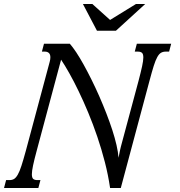

<svg xmlns="http://www.w3.org/2000/svg" viewBox="-104 -933 895 953"><path d="M442.4 0Q433.1 -64 416.5 -128.4Q399.9 -192.9 378.9 -254.6Q357.9 -316.4 334 -373.8Q310.1 -431.2 286.1 -480.7Q262.2 -530.3 239.7 -570.1Q217.3 -609.9 199.2 -636.7L78.1 -184.6Q65.9 -139.6 60.1 -111.8Q54.2 -84 54.2 -67.9Q54.2 -50.8 61 -44.9Q67.9 -39.1 81.5 -39.1H96.7L86.4 0H-84L-73.7 -39.1H-56.6Q-43.9 -39.1 -34.4 -44.7Q-24.9 -50.3 -15.9 -65.9Q-6.8 -81.5 2.4 -110.1Q11.7 -138.7 24.4 -185.1L142.6 -626Q146 -638.2 146 -648.4Q146 -663.1 138.7 -669.9Q131.3 -676.8 118.7 -676.8H104L114.3 -715.8H242.7Q256.8 -699.7 274.7 -672.9Q292.5 -646 311.5 -611.6Q330.6 -577.1 350.3 -537.4Q370.1 -497.6 388.7 -455.3Q407.2 -413.1 423.8 -370.4Q440.4 -327.6 453.4 -287.8Q466.3 -248 474.4 -212.6Q482.4 -177.2 484.4 -149.9Q485.8 -156.7 487.3 -165Q488.8 -173.3 490.5 -181.2Q492.2 -189 493.7 -195.6Q495.1 -202.1 496.1 -205.6L583.5 -531.2Q595.2 -575.7 601.3 -603.8Q607.4 -631.8 607.4 -647.9Q607.4 -665 600.6 -670.9Q593.8 -676.8 580.1 -676.8H564.9L575.2 -715.8H745.6L735.4 -676.8H718.3Q705.1 -676.8 695.3 -671.1Q685.5 -665.5 676.8 -649.9Q668 -634.3 658.9 -605.5Q649.9 -576.7 637.7 -530.8L495.6 0ZM442.4 -834 570.8 -913.1H616.7L471.2 -780.3H377.4L307.6 -913.1H354.5Z"/></svg>

Font: Arian Grqi
Style: Italic
Weight: 400
Italic angle: -15°
Designer: Ruben Hakobyan (Tarumian)
Foundry: Ruben Hakobyan (Tarumian)
Version: Version 1.002